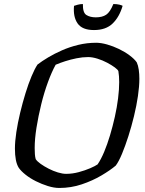

<svg xmlns="http://www.w3.org/2000/svg" viewBox="-20 -932 719 952"><path d="M274 0Q248 0 217.5 -9.5Q187 -19 158 -33.5Q129 -48 106.5 -66Q84 -84 73 -100Q63 -116 58.5 -140Q54 -164 54 -195Q54 -231 61 -277Q68 -323 80 -373Q92 -423 106.5 -470Q121 -517 136.5 -554Q152 -591 166 -612Q188 -629 219 -647.5Q250 -666 287.5 -682.5Q325 -699 368 -709.5Q411 -720 457 -720Q481 -720 511 -711.5Q541 -703 570 -689Q599 -675 622.5 -657.5Q646 -640 658 -623Q665 -608 668 -586.5Q671 -565 671 -541Q671 -504 664 -456Q657 -408 644.5 -356.5Q632 -305 616.5 -256.5Q601 -208 585 -169.5Q569 -131 554 -111Q527 -88 483 -62Q439 -36 385.5 -18Q332 0 274 0ZM308 -70Q339 -70 370.5 -78.5Q402 -87 427.5 -98Q453 -109 464 -117Q481 -142 496.5 -179Q512 -216 525.5 -261Q539 -306 549.5 -353Q560 -400 565.5 -444.5Q571 -489 571 -525Q571 -539 570 -553.5Q569 -568 567 -579Q565 -586 549.5 -597.5Q534 -609 511.5 -621Q489 -633 463.5 -641Q438 -649 417 -649Q389 -649 359.5 -643Q330 -637 303.5 -628.5Q277 -620 256 -611Q237 -577 218 -525.5Q199 -474 184.5 -415Q170 -356 161 -299.5Q152 -243 152 -198Q152 -181 153 -167.5Q154 -154 157 -143Q164 -132 181.5 -119.5Q199 -107 221.5 -95.5Q244 -84 267 -77Q290 -70 308 -70ZM446 -783Q388 -783 365 -815.5Q342 -848 347 -903Q352 -905 365 -908.5Q378 -912 391 -912Q390 -869 408.5 -857.5Q427 -846 455 -846Q487 -846 506.5 -859Q526 -872 542 -912Q559 -912 571.5 -909Q584 -906 588 -903Q572 -848 538.5 -815.5Q505 -783 446 -783Z"/></svg>

Font: Texturina Medium 12pt Medium
Style: Italic
Weight: 500
Italic angle: -11°
Version: Version 1.002